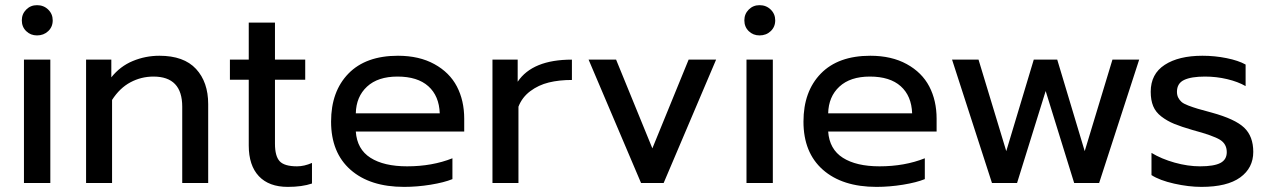

<svg xmlns="http://www.w3.org/2000/svg" viewBox="-20 -712 4941 747"><path d="M124 -574.2Q99.1 -574.2 82 -590.8Q64.9 -607.4 64.9 -632.8Q64.9 -657.7 82 -674.8Q99.1 -691.9 124 -691.9Q149.9 -691.9 167.5 -674.8Q185.1 -657.7 185.1 -632.8Q185.1 -607.4 167.5 -590.8Q149.9 -574.2 124 -574.2ZM73.2 0V-480H175.8V0Z M314.9 0V-480H413.1V-411.1Q447.3 -454.1 496.6 -474.6Q545.9 -495.1 600.1 -495.1Q695.3 -495.1 742.7 -443.8Q790 -392.6 790 -307.1V0H689V-296.9Q689 -414.1 577.1 -414.1Q529.3 -414.1 487.5 -391.8Q445.8 -369.6 416 -323.2V0Z M1099.6 15.1Q1026.4 15.1 987.1 -26.6Q947.8 -68.4 947.8 -146V-401.9H874.5V-480H947.8V-624H1049.8V-480H1167.5V-401.9H1049.8V-152.8Q1049.8 -104.5 1068.1 -84.7Q1086.4 -64.9 1135.7 -64.9Q1163.6 -64.9 1193.8 -78.1V2Q1155.3 15.1 1099.6 15.1Z M1552.2 15.1Q1419.4 15.1 1343.8 -51.5Q1268.1 -118.2 1268.1 -238.8Q1268.1 -356.4 1335.7 -425.8Q1403.3 -495.1 1528.3 -495.1Q1610.8 -495.1 1669.9 -462.6Q1729 -430.2 1757.6 -375.5Q1786.1 -320.8 1786.1 -250V-200.2H1364.3Q1369.1 -131.3 1421.4 -98.1Q1473.6 -64.9 1564 -64.9Q1661.6 -64.9 1740.2 -96.2V-15.1Q1708 -2 1655.5 6.6Q1603 15.1 1552.2 15.1ZM1364.3 -271H1690.9Q1688.5 -338.9 1646.5 -376.5Q1604.5 -414.1 1526.4 -414.1Q1450.2 -414.1 1408 -375Q1365.7 -335.9 1364.3 -271Z M1896 0V-480H1994.1V-394Q2051.8 -480 2205.1 -480V-400.9Q2155.3 -400.9 2115.2 -391.1Q2075.2 -381.3 2043.2 -357.4Q2011.2 -333.5 1997.1 -296.9V0Z M2474.1 0 2270 -480H2377L2518.1 -134.8L2659.2 -480H2766.1L2562 0Z M2935.1 -574.2Q2910.2 -574.2 2893.1 -590.8Q2876 -607.4 2876 -632.8Q2876 -657.7 2893.1 -674.8Q2910.2 -691.9 2935.1 -691.9Q2960.9 -691.9 2978.5 -674.8Q2996.1 -657.7 2996.1 -632.8Q2996.1 -607.4 2978.5 -590.8Q2960.9 -574.2 2935.1 -574.2ZM2884.3 0V-480H2986.8V0Z M3390.1 15.1Q3257.3 15.1 3181.6 -51.5Q3106 -118.2 3106 -238.8Q3106 -356.4 3173.6 -425.8Q3241.2 -495.1 3366.2 -495.1Q3448.7 -495.1 3507.8 -462.6Q3566.9 -430.2 3595.5 -375.5Q3624 -320.8 3624 -250V-200.2H3202.1Q3207 -131.3 3259.3 -98.1Q3311.5 -64.9 3401.9 -64.9Q3499.5 -64.9 3578.1 -96.2V-15.1Q3545.9 -2 3493.4 6.6Q3440.9 15.1 3390.1 15.1ZM3202.1 -271H3528.8Q3526.4 -338.9 3484.4 -376.5Q3442.4 -414.1 3364.3 -414.1Q3288.1 -414.1 3245.8 -375Q3203.6 -335.9 3202.1 -271Z M3839.4 0 3684.1 -480H3787.1L3895 -124L4002 -480H4093.3L4200.2 -124L4308.1 -480H4412.1L4256.3 0H4159.2L4048.3 -357.9L3937 0Z M4654.3 15.1Q4604.5 15.1 4548.1 2.4Q4491.7 -10.3 4460 -30.8V-117.2Q4498.5 -93.8 4550 -79.3Q4601.6 -64.9 4648.9 -64.9Q4703.1 -64.9 4728 -77.9Q4752.9 -90.8 4752.9 -120.1Q4752.9 -151.9 4726.6 -168.2Q4700.2 -184.6 4620.1 -206.1Q4576.2 -218.8 4548.3 -230.2Q4520.5 -241.7 4498.3 -258.8Q4476.1 -275.9 4466.6 -299.1Q4457 -322.3 4457 -355Q4457 -424.3 4511.5 -459.7Q4565.9 -495.1 4658.2 -495.1Q4706.5 -495.1 4752.2 -485.8Q4797.9 -476.6 4826.2 -460.9V-377Q4796.9 -394 4754.6 -404.1Q4712.4 -414.1 4668 -414.1Q4614.7 -414.1 4586.9 -400.9Q4559.1 -387.7 4559.1 -355Q4559.1 -341.8 4564 -332.3Q4568.8 -322.8 4576.7 -315.7Q4584.5 -308.6 4603 -301.5Q4621.6 -294.4 4640.4 -288.8Q4659.2 -283.2 4694.3 -273.9Q4785.2 -249 4820.6 -215.3Q4856 -181.6 4856 -121.1Q4856 -58.6 4805.2 -21.7Q4754.4 15.1 4654.3 15.1Z"/></svg>

Font: Prompt
Style: Regular
Weight: 400
Designer: Katatrad Team
Foundry: CadsonDemak
Version: Version 1.000;PS 001.000;hotconv 1.0.88;makeotf.lib2.5.64775